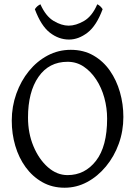

<svg xmlns="http://www.w3.org/2000/svg" viewBox="-20 -863 641 898"><path d="M35 -299Q35 -365 56.5 -425Q78 -485 115.5 -531Q153 -577 203 -603.5Q253 -630 311 -630Q371 -630 417 -603.5Q463 -577 494 -532.5Q525 -488 541 -432Q557 -376 557 -316Q557 -250 535.5 -190.5Q514 -131 475.5 -84.5Q437 -38 387.5 -11.5Q338 15 282 15Q224 15 178 -11Q132 -37 100 -81Q68 -125 51.5 -181Q35 -237 35 -299ZM481 -308Q481 -358 468 -405.5Q455 -453 430 -491Q405 -529 371.5 -551.5Q338 -574 296 -574Q209 -574 160 -503.5Q111 -433 111 -313Q111 -240 136.5 -179Q162 -118 204 -81Q246 -44 296 -44Q377 -44 429 -111Q481 -178 481 -308ZM303 -678Q255 -678 213.5 -710Q172 -742 143 -820Q149 -829 155 -834Q161 -839 169 -843Q194 -787 231 -765Q268 -743 301 -743Q335 -743 373 -765Q411 -787 435 -843Q450 -836 460 -820Q431 -742 389 -710Q347 -678 303 -678Z"/></svg>

Font: ChillKai
Style: Regular
Weight: 400
Designer: ChillType
Foundry: 寒蝉字型
Version: Version 2.000